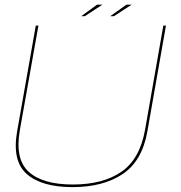

<svg xmlns="http://www.w3.org/2000/svg" viewBox="-20 -782 762 807"><path d="M284.5 4.5Q156 4.5 93 -50.2Q30 -105 52 -230L130.5 -674.5H141.5L63.5 -235.5Q42 -113 100.8 -59.8Q159.5 -6.5 286 -6.5Q412.5 -6.5 490 -59.8Q567.5 -113 589.5 -235.5L666.5 -674.5H677.5L599.5 -230Q577.5 -105 495.2 -50.2Q413 4.5 284.5 4.5ZM443.5 -714 511.5 -762.5H533.5L459 -714ZM321.5 -714 388 -762.5H410.5L336.5 -714Z"/></svg>

Font: Anybody ExtraExpanded Thin
Style: Italic
Weight: 100
Width: 8
Italic angle: -10°
Designer: Tyler Finck
Foundry: Etcetera Type Company
Version: Version 1.010; ttfautohint (v1.8.3) -l 8 -r 50 -G 200 -x 14 